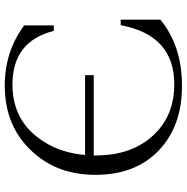

<svg xmlns="http://www.w3.org/2000/svg" viewBox="-9 -756 781 803"><g transform="rotate(-90 381.5 -354.5)"><path d="M134.8 -389.2H468.8V-353H132.8V-345.2Q132.8 -205.1 205.6 -117.2Q288.6 -16.1 430.7 -16.1Q635.7 -16.1 677.7 -240.2H700.7V-74.2Q591.3 16.1 423.8 16.1Q256.8 16.1 155.8 -79.1Q51.8 -176.8 51.8 -345.2Q51.8 -501.5 143.6 -604Q250 -725.1 424.8 -725.1Q567.4 -725.1 676.8 -644V-520H653.8Q610.4 -692.9 429.7 -692.9Q271 -692.9 189 -559.1Q143.6 -488.3 134.8 -389.2Z"/></g></svg>

Font: I.MingCP
Style: Regular
Weight: 400
Designer: I.Font Project
Version: Version 8.000; Sep 06, 2022